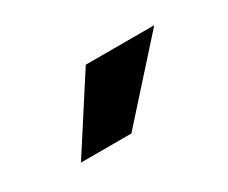

<svg xmlns="http://www.w3.org/2000/svg" viewBox="-42 -849 411 346"><g transform="rotate(-30 163.0 -676.0)"><path d="M51.8 -601.6 147.5 -750H290L156.7 -601.6Z"/></g></svg>

Font: Vazirmatn UI FD SemiBold
Style: Regular
Weight: 600
Designer: Saber Rastikerdar
Foundry: Saber Rastikerdar
Version: Version 33.003